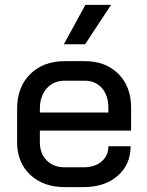

<svg xmlns="http://www.w3.org/2000/svg" viewBox="-20 -757 601 785"><path d="M50 -175V-313Q50 -401 103.5 -454Q157 -507 245 -507H327Q412 -507 464 -455Q516 -403 516 -317V-223H143V-175Q143 -129 171 -101Q199 -73 245 -73H322Q367 -73 395 -96.5Q423 -120 423 -159H514Q514 -84 461 -38Q408 8 321 8H245Q157 8 103.5 -42.5Q50 -93 50 -175ZM423 -297V-317Q423 -367 396.5 -397Q370 -427 327 -427H245Q199 -427 171 -395.5Q143 -364 143 -312V-297ZM329 -737H434L328 -576H241Z"/></svg>

Font: Bai Jamjuree Medium
Style: Regular
Weight: 500
Version: Version 1.000; ttfautohint (v1.6)